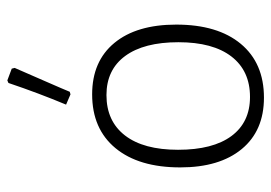

<svg xmlns="http://www.w3.org/2000/svg" viewBox="-128 -605 739 523"><g transform="rotate(-90 241.5 -343.5)"><path d="M277 -690 284 -693 316 -681 318 -673Q305 -643 282 -590.5Q259 -538 253 -523L246 -521L218 -533Q249 -607 277 -690ZM246 -462Q336 -462 386 -401.5Q436 -341 436 -233Q436 -120 383.5 -57Q331 6 237 6Q147 6 97 -54.5Q47 -115 47 -222Q47 -335 99.5 -398.5Q152 -462 246 -462ZM244 -423Q173 -423 134 -372.5Q95 -322 95 -228Q95 -133 132.5 -82.5Q170 -32 239 -32Q310 -32 349 -82.5Q388 -133 388 -227Q388 -321 350.5 -372Q313 -423 244 -423Z"/></g></svg>

Font: Alegreya Sans Light
Style: Regular
Weight: 300
Designer: Juan Pablo del Peral
Foundry: Huerta Tipografica
Version: Version 2.007